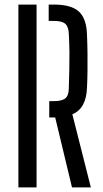

<svg xmlns="http://www.w3.org/2000/svg" viewBox="-20 -820 450 840"><path d="M295 0 221.5 -306H195.5V-377.5H215Q251 -377.5 265.8 -389.8Q280.5 -402 281 -432Q282.5 -477.5 283.2 -515.2Q284 -553 283.8 -590.8Q283.5 -628.5 281 -673.5Q279.5 -704 265.2 -716.2Q251 -728.5 216 -728.5H193V-800H216Q291 -800 324.5 -770Q358 -740 360.5 -670.5Q362.5 -623.5 362.8 -584.5Q363 -545.5 362.8 -509.8Q362.5 -474 360.5 -435Q357 -345 296.5 -320L377.5 0ZM60.5 0V-800H140V0Z"/></svg>

Font: Big Shoulders Stencil Text Thin
Style: Regular
Weight: 400
Version: Version 2.001